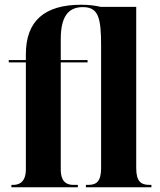

<svg xmlns="http://www.w3.org/2000/svg" viewBox="-20 -789 673 809"><path d="M28 0H308V-10H290C267 -10 236 -17 236 -75V-526H349V-536H236V-624C236 -718 267 -759 329 -759C394 -759 406 -716 406 -597V-81C406 -24 386 -10 352 -10H342V0H618V-10H610C574 -10 554 -24 554 -81V-760H405C379 -766 352 -769 322 -769C168 -769 89 -701 89 -561V-536H17V-526H89V-75C89 -17 55 -10 36 -10H28Z"/></svg>

Font: Noto Serif Display ExtraCondensed ExtraBold
Style: Regular
Weight: 800
Width: 2
Designer: Monotype Design Team
Foundry: Monotype Imaging Inc.
Version: Version 2.009